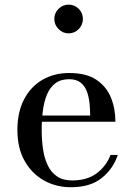

<svg xmlns="http://www.w3.org/2000/svg" viewBox="-20 -776 562 806"><path d="M277.5 10Q215 10 164 -18.8Q113 -47.5 83 -101.2Q53 -155 53 -230Q53 -305 80.8 -358.5Q108.5 -412 157.8 -440.8Q207 -469.5 270.5 -469.5Q342.5 -469.5 384.8 -441Q427 -412.5 445.8 -366Q464.5 -319.5 464.5 -265H120.5V-291H358.5Q358.5 -314.5 356 -341Q353.5 -367.5 345.2 -390.8Q337 -414 319 -428.8Q301 -443.5 270.5 -443.5Q235 -443.5 212.5 -426.5Q190 -409.5 177.5 -379.8Q165 -350 160 -311.5Q155 -273 155 -230Q155 -187 160.8 -148.8Q166.5 -110.5 180.8 -81.2Q195 -52 219.8 -35.2Q244.5 -18.5 283 -18.5Q345.5 -18.5 385.5 -48.2Q425.5 -78 444 -125.5H474.5Q455 -67 406.8 -28.5Q358.5 10 277.5 10ZM268 -636Q243.5 -636 225.8 -654Q208 -672 208 -696.5Q208 -721.5 225.8 -739Q243.5 -756.5 268 -756.5Q293 -756.5 310.5 -739Q328 -721.5 328 -696.5Q328 -672 310.5 -654Q293 -636 268 -636Z"/></svg>

Font: Bodoni Moda 9pt
Style: Regular
Weight: 400
Designer: Owen Earl
Foundry: indestructible type
Version: Version 2.005